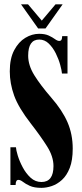

<svg xmlns="http://www.w3.org/2000/svg" viewBox="-20 -870 386 903"><path d="M175 13.5Q140.5 13.5 120 4Q99.5 -5.5 87.8 -14.8Q76 -24 66.5 -24Q53.5 -24 53.5 0H29V-177.5H55Q55.5 -165 63.5 -138.5Q71.5 -112 86.8 -83.2Q102 -54.5 124 -34.2Q146 -14 175 -14Q231.5 -14 231.5 -89Q231.5 -133.5 201.8 -181Q172 -228.5 125 -289Q67 -363.5 46.5 -420.5Q26 -477.5 26 -534.5Q26 -595 46.8 -634Q67.5 -673 99 -692Q130.5 -711 164 -711Q191.5 -711 209.2 -702.8Q227 -694.5 238.5 -686Q250 -677.5 259 -677.5Q265.5 -677.5 268.8 -682.2Q272 -687 272.5 -700H297.5V-524H271.5Q270.5 -538.5 263.2 -565Q256 -591.5 242.5 -618.8Q229 -646 209.5 -665Q190 -684 164.5 -684Q112.5 -684 112.5 -608Q112.5 -563 141.2 -516.5Q170 -470 221 -411Q273 -351.5 297.5 -295Q322 -238.5 322 -171Q322 -116 308 -80.2Q294 -44.5 271.5 -24Q249 -3.5 223.5 5Q198 13.5 175 13.5ZM159.5 -736 79 -849.5H112L176.5 -773L241 -849.5H274.5L194 -736Z"/></svg>

Font: Imbue 50pt ExtraBold
Style: Regular
Weight: 800
Designer: Tyler Finck
Foundry: Etcetera Type Company
Version: Version 1.102; ttfautohint (v1.8.3)